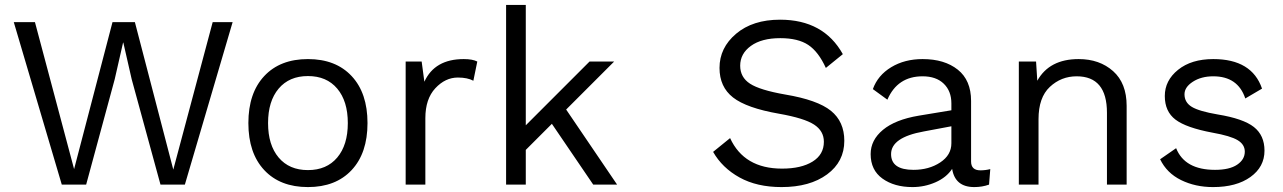

<svg xmlns="http://www.w3.org/2000/svg" viewBox="-20 -750 5212 780"><path d="M446 -428 330 0H231L36 -660H122L281 -63L437 -660H528L684 -61L844 -660H925L731 0H632L515 -428L481 -577H480Z M1053.5 -441Q1118 -510 1231 -510Q1344 -510 1408.5 -441Q1473 -372 1473 -250Q1473 -128 1408.5 -59Q1344 10 1231 10Q1118 10 1053.5 -59Q989 -128 989 -250Q989 -372 1053.5 -441ZM1350 -390Q1307 -441 1231 -441Q1155 -441 1112 -390Q1069 -339 1069 -250Q1069 -161 1112 -110Q1155 -59 1231 -59Q1307 -59 1350 -110Q1393 -161 1393 -250Q1393 -339 1350 -390Z M1864 -510Q1900 -510 1919 -500L1903 -422Q1879 -435 1840 -435Q1789 -435 1748.5 -391.5Q1708 -348 1708 -270V0H1628V-500H1693L1704 -418Q1746 -510 1864 -510Z M2390 0 2222 -247 2116 -141V0H2036V-730H2116V-241L2375 -500H2475L2280 -305L2487 0Z M3149 -670Q3326 -670 3404 -530L3335 -474Q3305 -540 3263.5 -567.5Q3222 -595 3150 -595Q3074 -595 3030.5 -563.5Q2987 -532 2987 -483Q2987 -436 3027 -410Q3067 -384 3170 -366Q3301 -344 3355.5 -300Q3410 -256 3410 -178Q3410 -93 3340 -41.5Q3270 10 3155 10Q3055 10 2984.5 -29Q2914 -68 2877 -133L2946 -189Q3003 -65 3157 -65Q3235 -65 3281 -93.5Q3327 -122 3327 -174Q3327 -218 3287 -244Q3247 -270 3145 -288Q3013 -311 2958 -354Q2903 -397 2903 -474Q2903 -556 2970.5 -613Q3038 -670 3149 -670Z M3963 -58Q3983 -58 4003 -63L3998 0Q3970 10 3938 10Q3860 10 3848 -64Q3825 -29 3780.5 -9.5Q3736 10 3687 10Q3613 10 3565 -24.5Q3517 -59 3517 -124Q3517 -181 3567 -222.5Q3617 -264 3712 -280L3845 -302V-330Q3845 -380 3814 -410Q3783 -440 3728 -440Q3626 -440 3585 -345L3526 -388Q3546 -444 3600.5 -477Q3655 -510 3728 -510Q3817 -510 3871 -467Q3925 -424 3925 -340V-94Q3925 -58 3963 -58ZM3691 -60Q3754 -60 3799.5 -90Q3845 -120 3845 -168V-237L3733 -216Q3600 -192 3600 -124Q3600 -60 3691 -60Z M4362 -510Q4447 -510 4502 -461Q4557 -412 4557 -320V0H4477V-292Q4477 -440 4354 -440Q4291 -440 4245 -397Q4199 -354 4199 -266V0H4119V-500H4189L4194 -422Q4243 -510 4362 -510Z M4908 10Q4836 10 4778 -18.5Q4720 -47 4693 -103L4758 -148Q4793 -60 4916 -60Q4975 -60 5006 -81Q5037 -102 5037 -134Q5037 -163 5008 -180.5Q4979 -198 4906 -211Q4799 -231 4755.5 -264Q4712 -297 4712 -360Q4712 -423 4766 -466.5Q4820 -510 4909 -510Q5066 -510 5107 -390L5039 -350Q5009 -440 4909 -440Q4860 -440 4826 -418Q4792 -396 4792 -367Q4792 -334 4821.5 -316Q4851 -298 4927 -285Q5031 -268 5074 -234Q5117 -200 5117 -138Q5117 -72 5060 -31Q5003 10 4908 10Z"/></svg>

Font: Work Sans
Style: Regular
Weight: 400
Designer: Wei Huang
Foundry: Wei Huang
Version: Version 1.032;PS 001.032;hotconv 1.0.70;makeotf.lib2.5.58329